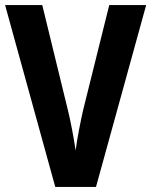

<svg xmlns="http://www.w3.org/2000/svg" viewBox="-20 -734 594 754"><path d="M554 -714H409L307 -304C298 -265 282 -186 277 -143C271 -186 256 -266 246 -304L146 -714H0L197 0H357Z"/></svg>

Font: Noto Sans Armenian Condensed
Style: Bold
Weight: 700
Width: 3
Designer: Monotype Design Team
Foundry: Monotype Imaging Inc.
Version: Version 2.008